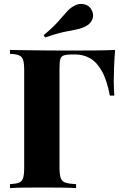

<svg xmlns="http://www.w3.org/2000/svg" viewBox="-20 -964 627 984"><path d="M570 -708Q566 -661 564.5 -616.5Q563 -572 563 -548Q563 -526 564 -507Q565 -488 566 -474H543Q528 -554 501.5 -600.5Q475 -647 440.5 -666Q406 -685 365 -685H350Q323 -685 308.5 -680.5Q294 -676 289.5 -662Q285 -648 285 -618V-106Q285 -70 291 -52Q297 -34 315.5 -28Q334 -22 370 -20V0Q340 -2 293.5 -2.5Q247 -3 199 -3Q148 -3 103 -2.5Q58 -2 31 0V-20Q62 -22 77.5 -28Q93 -34 98.5 -52Q104 -70 104 -106V-602Q104 -639 98.5 -656.5Q93 -674 77.5 -680.5Q62 -687 31 -688V-708Q74 -707 121.5 -706.5Q169 -706 215.5 -705.5Q262 -705 302.5 -705Q343 -705 369 -705Q413 -705 469.5 -705.5Q526 -706 570 -708ZM364 -936Q386 -948 412.5 -942Q439 -936 451 -910Q462 -888 453.5 -865.5Q445 -843 422 -831Q399 -818 372 -813Q345 -808 307 -800Q269 -792 211 -772L204 -784Q252 -824 278 -853.5Q304 -883 322.5 -904Q341 -925 364 -936Z"/></svg>

Font: Playfair Display ExtraBold
Style: Regular
Weight: 800
Designer: Claus Eggers Sørensen
Foundry: Claus Eggers Sørensen
Version: Version 1.203